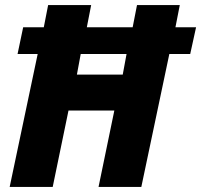

<svg xmlns="http://www.w3.org/2000/svg" viewBox="-20 -734 790 754"><path d="M18 0 128 -522H49L71 -627H152L169 -714H338L321 -627H501L518 -714H686L669 -627H750L727 -522H645L535 0H367L429 -300H249L187 0ZM282 -441H462L477 -522H297Z"/></svg>

Font: Noto Sans Disp ExtBd
Style: Italic
Weight: 800
Italic angle: -12°
Designer: Monotype Design Team
Foundry: Monotype Imaging Inc.
Version: Version 2.000;GOOG;noto-source:20170915:90ef993387c0